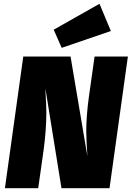

<svg xmlns="http://www.w3.org/2000/svg" viewBox="-20 -995 696 1015"><path d="M559 0H305L220 -527L221 -500Q225 -438 225 -399Q225 -311 211 -205L182 0H6L103 -696H353L442 -169Q436 -261 436 -301Q436 -382 450 -484L480 -696H656ZM566 -831 306 -742 264 -838 506 -975Z"/></svg>

Font: FiraGO Heavy
Style: Italic
Weight: 900
Italic angle: -8°
Designer: bBox Type GmbH
Foundry: bBox Type GmbH
Version: Version 1.001